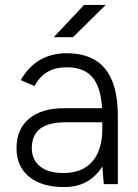

<svg xmlns="http://www.w3.org/2000/svg" viewBox="-20 -747 560 779"><path d="M395 -78V-278Q395 -378 361 -426Q327 -474 251 -474Q205 -474 173 -455.5Q141 -437 120 -398L64 -422Q96 -477 142.5 -504Q189 -531 251 -531Q355 -531 406.5 -468Q458 -405 458 -278V0H401ZM47 -146Q47 -223 98 -265.5Q149 -308 241 -308H396V-251H249Q176 -251 142.5 -224.5Q109 -198 109 -146Q109 -99 142.5 -72Q176 -45 237 -45Q287 -45 322 -65Q357 -85 376 -125Q395 -165 395 -222H432Q432 -115 381 -51.5Q330 12 241 12Q149 12 98 -30Q47 -72 47 -146ZM321 -727H409L276 -596H198Z"/></svg>

Font: 寒蝉端黑体 Light
Style: Regular
Weight: 300
Designer: ChillDuanSans {Warren2060}; 
Source Han Sans {Ryoko NISHIZUKA 西塚涼子 (kana, bopomofo & ideographs); Paul D. Hunt (Latin, G
Foundry: ChillType&Adobe
Version: Version 1.300;Glyphs 3.3 (3306)